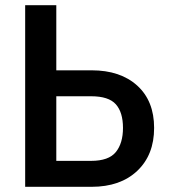

<svg xmlns="http://www.w3.org/2000/svg" viewBox="-20 -720 653 740"><path d="M77 -700H197V-449H333Q444 -449 509 -390Q574 -331 574 -227Q574 -123 509 -61.5Q444 0 333 0H77ZM331 -100Q399 -100 426.5 -134Q454 -168 454 -227Q454 -287 426.5 -318Q399 -349 331 -349H197V-100Z"/></svg>

Font: Moderustic Med
Style: Regular
Weight: 500
Designer: Tural Alisoy
Foundry: TAFT Foundry
Version: Version 2.110